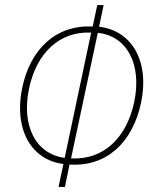

<svg xmlns="http://www.w3.org/2000/svg" viewBox="-20 -734 600 754"><path d="M210 0H235L253 -88C397 -78 501 -173 534 -331C568 -492 499 -614 369 -629L387 -714H362L344 -630C201 -637 99 -543 67 -388C34 -228 101 -106 229 -90ZM94 -386C123 -525 213 -612 338 -606L234 -114C118 -130 64 -242 94 -386ZM507 -333C477 -192 386 -105 259 -112L364 -605C480 -593 538 -480 507 -333Z"/></svg>

Font: Noto Sans ExtraCondensed Thin
Style: Italic
Weight: 100
Width: 2
Italic angle: -12°
Designer: Monotype Design Team
Foundry: Monotype Imaging Inc.
Version: Version 2.013